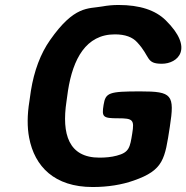

<svg xmlns="http://www.w3.org/2000/svg" viewBox="-20 -741 748 771"><path d="M379 -108C256 -108 227 -202 247 -334L253 -377C273 -504 325 -603 441 -603C483 -603 512 -592 531 -571C585 -513 565 -485 630 -485C694 -485 761 -546 645 -660C604 -700 542 -721 456 -721C433 -721 412 -719 390 -715C334 -705 279 -720 181 -580C143 -526 117 -457 104 -376L98 -334C89 -279 89 -230 97 -188C119 -72 199 10 352 10C413 10 469 1 517 -16C638 -58 642 -103 662 -232C682 -361 671 -374 544 -374C417 -374 404 -369 396 -320C388 -271 393 -266 454 -266C514 -266 520 -260 511 -205C502 -149 499 -129 449 -116C427 -110 403 -108 379 -108Z"/></svg>

Font: Asimov Print
Style: AIt
Weight: 500
Designer: Google
Version: Version 2.000980: 2014